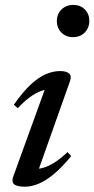

<svg xmlns="http://www.w3.org/2000/svg" viewBox="-20 -730 374 762"><path d="M32.5 -29 164 -392 182 -376Q163.5 -376.5 142 -368.5Q120.5 -360.5 97.5 -343.5Q74.5 -326.5 50.5 -300.5L35 -314.5Q71 -366 102.5 -395Q134 -424 162.8 -436Q191.5 -448 218 -448Q244 -448 254.5 -438Q265 -428 258 -408.5L126 -36.5L112 -60Q130 -58 151.8 -64.2Q173.5 -70.5 197.8 -86Q222 -101.5 248 -126.5L262.5 -110.5Q226 -66 193.8 -39.2Q161.5 -12.5 133.2 -0.8Q105 11 79 11Q47 11 36 1.2Q25 -8.5 32.5 -29ZM205.5 -646.5Q205.5 -665 214 -679.5Q222.5 -694 237 -702.2Q251.5 -710.5 270.5 -710.5Q299 -710.5 316.8 -692.5Q334.5 -674.5 334.5 -647Q334.5 -628.5 326.2 -614Q318 -599.5 303.5 -591Q289 -582.5 270 -582.5Q241.5 -582.5 223.5 -601Q205.5 -619.5 205.5 -646.5Z"/></svg>

Font: Newsreader 24pt Medium
Style: Italic
Weight: 500
Italic angle: -17°
Designer: Hugues Gentile
Foundry: Production Type
Version: Version 1.003